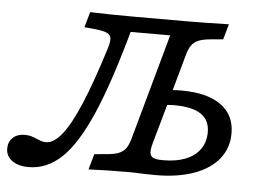

<svg xmlns="http://www.w3.org/2000/svg" viewBox="-79 -630 969 700"><g transform="rotate(5 405.0 -280.0)"><path d="M-34.3 -49.6Q-34.3 -74.2 -18 -89.4Q-1.7 -104.6 25.2 -104.6Q38.4 -104.6 49 -101.7Q59.5 -98.7 71.6 -93Q79.9 -89.5 88.2 -87Q96.6 -84.6 104 -84.6Q133 -84.6 163.4 -122.9Q193.7 -161.3 227.1 -240.9Q260.4 -320.5 299.4 -445.2Q306.7 -468.9 305.6 -481.8Q304.6 -494.7 291.6 -501.1Q278.7 -507.4 249.4 -510.6L207.6 -514.5L223.7 -571Q253.5 -570.1 293 -569.3Q332.5 -568.5 372.5 -568.5H375.6H577.5H577.8Q638.9 -568.5 731.5 -571L715.4 -514.5L671.5 -510.6Q642.1 -508.2 625.9 -501.4Q609.6 -494.7 600.4 -481.7Q591.2 -468.8 584.7 -445.2L517 -201.6H435.5L521.7 -512.1H366.5L379.3 -520.2Q324.7 -322.4 274.4 -206.8Q224.1 -91.3 169.9 -40Q115.7 11.3 49.4 11.3Q11.1 11.3 -11.6 -5.3Q-34.3 -21.8 -34.3 -49.6ZM267.7 0.7 283.8 -56.5 327.7 -60.4Q357.1 -62.8 373.3 -69.5Q389.6 -76.3 398.8 -89.2Q408 -102.2 414.5 -125.8L435.5 -201.6H517L494.1 -120.8Q486.3 -93.9 487.4 -80.4Q488.6 -66.9 499.2 -61.7Q509.9 -56.5 533.4 -56.5H537.4Q583.9 -56.5 618.2 -70.3Q652.5 -84.1 670.8 -110.4Q689 -136.6 689 -172.1Q689 -216.3 656.9 -238Q624.9 -259.7 558.5 -259.7Q533.2 -259.7 512.4 -255.1L526.9 -311.4Q532.9 -313 548.4 -314.2Q563.9 -315.3 580.6 -315.3Q674.2 -315.3 724.9 -279.1Q775.6 -242.9 775.6 -175.8Q775.6 -121.7 744 -82.2Q712.3 -42.7 653.1 -21.3Q593.9 0 513.4 0Q491.1 -0.8 468 -0.8Q436.4 -2.4 419.3 -2.4H421.4Q331.1 -2.4 267.7 0.7Z"/></g></svg>

Font: Playfair Micro SmCond SmLight
Style: Italic
Weight: 360
Width: 4
Italic angle: -15.6°
Designer: Claus Eggers Sørensen
Foundry: Claus Eggers Sørensen
Version: Version 2.203;Glyphs 3.3 (3326)